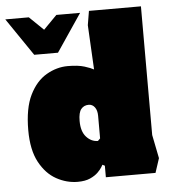

<svg xmlns="http://www.w3.org/2000/svg" viewBox="-88 -755 740 813"><g transform="rotate(-5 282.5 -348.5)"><path d="M210 10Q163 10 119.5 -14Q76 -38 48 -90Q20 -142 20 -226Q20 -319 47.5 -375Q75 -431 119 -456.5Q163 -482 210 -482Q254 -482 281 -473.5Q308 -465 320 -458L310 -647L320 -707H541V-160L561 -60L541 1H330V-48L320 -53Q320 -53 314.5 -43.5Q309 -34 296.5 -21.5Q284 -9 263 0.5Q242 10 210 10ZM310 -155 320 -165V-261Q320 -284 310 -297.5Q300 -311 284 -311Q264 -311 252 -296.5Q240 -282 240 -246Q240 -201 261 -178Q282 -155 310 -155ZM-36 -702 73 -542H174L282 -702H181L124 -644L64 -702Z"/></g></svg>

Font: Rowdies
Style: Bold
Weight: 700
Designer: Jaikishan Patel
Version: Version 1.000; ttfautohint (v1.8.3)